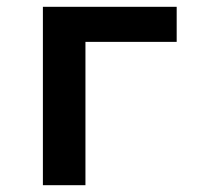

<svg xmlns="http://www.w3.org/2000/svg" viewBox="-20 -544 600 564"><path d="M106 0V-524H499V-421H231V0Z"/></svg>

Font: Ubuntu Sans Mono SemiBold
Style: Regular
Weight: 600
Monospace: yes
Designer: Dalton Maag Ltd
Foundry: Dalton Maag Ltd
Version: Version 1.006